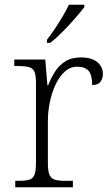

<svg xmlns="http://www.w3.org/2000/svg" viewBox="-20 -786 467 806"><path d="M44 0V-27H59Q87 -27 102.5 -31.5Q118 -36 124.5 -52Q131 -68 131 -103V-437Q131 -470 124.5 -485Q118 -500 101 -504.5Q84 -509 53 -509H40V-536H170L179 -428H182Q194 -458 210.5 -484.5Q227 -511 253.5 -528Q280 -545 320 -545Q364 -545 388 -525.5Q412 -506 412 -475Q412 -456 401.5 -442.5Q391 -429 367 -429Q367 -472 351.5 -489Q336 -506 304 -506Q275 -506 252.5 -486Q230 -466 214 -432.5Q198 -399 189.5 -358.5Q181 -318 181 -278V-102Q181 -67 188 -51.5Q195 -36 210.5 -31.5Q226 -27 253 -27H286V0ZM177 -619Q192 -638 209.5 -664Q227 -690 243 -717Q259 -744 269 -766H334V-756Q321 -739 296 -710Q271 -681 242.5 -652.5Q214 -624 191 -606H177Z"/></svg>

Font: Noto Serif Tibetan ExtraLight
Style: Regular
Weight: 200
Designer: Monotype Design Team
Foundry: Monotype Imaging Inc.
Version: Version 2.103; ttfautohint (v1.8.4.7-5d5b)